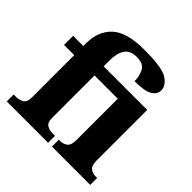

<svg xmlns="http://www.w3.org/2000/svg" viewBox="-196 -936 1103 1103"><g transform="rotate(45 355.5 -384.5)"><path d="M15 0H351V-56H328Q310 -56 288 -66.5Q266 -77 266 -119V-462H455V-127Q455 -84 436.5 -70Q418 -56 393 -56H382V0H693V-56H682Q657 -56 638.5 -69.5Q620 -83 620 -125V-536H266V-582Q266 -642 288 -675.5Q310 -709 362 -709Q418 -709 435 -675Q452 -641 452 -601Q533 -601 565.5 -620.5Q598 -640 598 -674Q598 -709 555.5 -739Q513 -769 366 -769Q221 -769 161 -712.5Q101 -656 101 -559V-536H18V-462H101V-119Q101 -77 78 -66.5Q55 -56 39 -56H15Z"/></g></svg>

Font: Noto Serif SemiCondensed Extra
Style: Regular
Weight: 800
Width: 4
Designer: Monotype Design Team
Foundry: Monotype Imaging Inc.
Version: Version 1.002